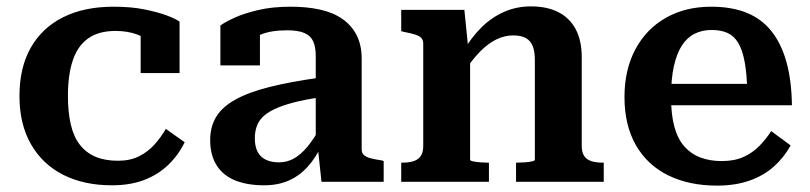

<svg xmlns="http://www.w3.org/2000/svg" viewBox="-20 -570 2540 602"><path d="M350 -66Q388 -66 416 -80Q444 -94 464.5 -117Q485 -140 500 -166L559 -124Q539 -83 507 -52.5Q475 -22 431.5 -5.5Q388 11 331 11Q243 11 178 -22Q113 -55 77 -118Q41 -181 41 -269Q41 -358 76.5 -420.5Q112 -483 178 -516Q244 -549 336 -549Q391 -549 433 -540.5Q475 -532 503 -521.5Q531 -511 543 -502V-341H421V-482Q434 -482 442 -476Q450 -470 454.5 -462Q459 -454 460 -445.5Q461 -437 459 -431Q441 -450 411 -461.5Q381 -473 342 -473Q290 -473 257 -450Q224 -427 208.5 -381.5Q193 -336 193 -269Q193 -218 202 -179.5Q211 -141 230.5 -116Q250 -91 279.5 -78.5Q309 -66 350 -66Z M986 -327V-265Q936 -258 900 -248.5Q864 -239 840 -227.5Q816 -216 803 -202.5Q790 -189 784.5 -172.5Q779 -156 779 -137Q779 -110 788 -93.5Q797 -77 814 -69Q831 -61 855 -61Q880 -61 901.5 -73Q923 -85 943.5 -109.5Q964 -134 985 -172L990 -117Q970 -75 944 -46.5Q918 -18 884.5 -3.5Q851 11 808 11Q755 11 717 -4.5Q679 -20 659 -52Q639 -84 639 -131Q639 -173 658 -204Q677 -235 718.5 -258Q760 -281 826 -297.5Q892 -314 986 -327ZM988 0 976 -112 970 -113V-394Q970 -423 962 -440.5Q954 -458 934.5 -466.5Q915 -475 880 -475Q829 -475 796 -461Q763 -447 749 -431Q744 -437 745 -445.5Q746 -454 752 -461.5Q758 -469 769 -474.5Q780 -480 795 -481V-365H671V-490Q686 -501 715.5 -514.5Q745 -528 789.5 -538.5Q834 -549 892 -549Q942 -549 983 -540Q1024 -531 1053 -511Q1082 -491 1098 -460Q1114 -429 1114 -386V-101Q1114 -90 1121.5 -83.5Q1129 -77 1143 -73.5Q1157 -70 1177 -67L1183 -65V0Z M1238 0V-60H1241Q1261 -60 1276 -64.5Q1291 -69 1299 -80.5Q1307 -92 1307 -112V-433Q1307 -445 1300.5 -451.5Q1294 -458 1280.5 -462Q1267 -466 1247 -470L1238 -472V-539H1436L1448 -420L1454 -416V-69Q1454 -66 1463.5 -64Q1473 -62 1486 -61Q1499 -60 1509 -60H1513V0ZM1873 0H1598V-60H1601Q1612 -60 1625.5 -61Q1639 -62 1648 -64Q1657 -66 1657 -69V-382Q1657 -408 1650.5 -425Q1644 -442 1629 -450.5Q1614 -459 1589 -459Q1562 -459 1535.5 -446Q1509 -433 1483.5 -406.5Q1458 -380 1432 -340L1433 -410Q1458 -453 1490 -484.5Q1522 -516 1561 -533Q1600 -550 1645 -550Q1695 -550 1730.5 -532Q1766 -514 1785 -478.5Q1804 -443 1804 -390V-112Q1804 -92 1812 -80.5Q1820 -69 1835 -64.5Q1850 -60 1870 -60H1873Z M2084 -265Q2084 -211 2094.5 -172.5Q2105 -134 2126 -110.5Q2147 -87 2176.5 -76Q2206 -65 2243 -65Q2283 -65 2311.5 -78Q2340 -91 2361 -112.5Q2382 -134 2398 -159L2459 -114Q2438 -76 2406 -47.5Q2374 -19 2329.5 -3.5Q2285 12 2228 12Q2141 12 2075.5 -20Q2010 -52 1974 -114.5Q1938 -177 1938 -266Q1938 -351 1972 -415Q2006 -479 2067.5 -514Q2129 -549 2210 -549Q2274 -549 2321 -530Q2368 -511 2399 -472Q2430 -433 2446 -375Q2462 -317 2463 -240H2049V-307H2347L2323 -281Q2322 -337 2315 -375Q2308 -413 2295 -435Q2282 -457 2261.5 -466.5Q2241 -476 2211 -476Q2182 -476 2158.5 -464.5Q2135 -453 2118.5 -428Q2102 -403 2093 -363Q2084 -323 2084 -265Z"/></svg>

Font: Roboto Serif SemiBold
Style: Regular
Weight: 600
Designer: Greg Gazdowicz
Foundry: Commercial Type
Version: Version 1.008